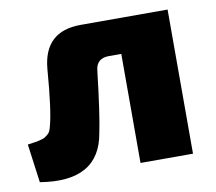

<svg xmlns="http://www.w3.org/2000/svg" viewBox="-63 -569 733 652"><g transform="rotate(-10 304.0 -243.0)"><path d="M554 -497V0H373V-376H330Q287 -376 283 -334Q266 -186 253 -125Q226 38 25 5L7 -128Q12 -129 24.5 -130.5Q37 -132 41 -133Q45 -134 54.5 -136.5Q64 -139 67.5 -141.5Q71 -144 77 -148.5Q83 -153 86 -159.5Q89 -166 91 -174Q106 -227 117 -369Q128 -497 254 -497Z"/></g></svg>

Font: Exo 2.0 Extra Bold
Style: Regular
Weight: 800
Designer: Natanael Gama
Version: Version 1.001;PS 001.001;hotconv 1.0.70;makeotf.lib2.5.58329